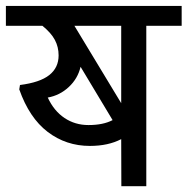

<svg xmlns="http://www.w3.org/2000/svg" viewBox="-35 -645 649 665"><path d="M271 -211.9H272Q322.3 -211.9 355 -229L244.1 -413.6Q234.4 -372.6 203.1 -343.5Q171.9 -314.5 130.4 -307.1Q151.9 -260.7 188.5 -236.3Q225.1 -211.9 271 -211.9ZM384.8 -555.7H222.7L384.8 -287.6ZM276.4 -139.6Q193.8 -139.6 130.1 -188.2Q66.4 -236.8 31.7 -335.4L34.2 -350.6Q103.5 -359.4 135.7 -385Q168 -410.6 168 -453.1Q168 -482.4 155 -506.8Q142.1 -531.2 111.8 -555.7H-14.6V-624.5H594.2V-555.7H471.7V0H385.3L384.8 -163.1Q339.8 -139.6 276.4 -139.6Z"/></svg>

Font: Yantramanav
Style: Regular
Weight: 400
Version: Version 1.001;PS 1.0;hotconv 1.0.72;makeotf.lib2.5.5900; ttf